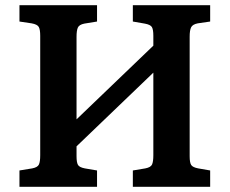

<svg xmlns="http://www.w3.org/2000/svg" viewBox="-20 -720 886 740"><path d="M55 0V-63L104 -71Q125 -75 130 -86Q135 -97 135 -122V-582Q135 -606 129.5 -616Q124 -626 102 -630L55 -637V-700H354V-637L305 -629Q285 -625 280 -613.5Q275 -602 275 -578V-260L571 -544V-582Q571 -606 565.5 -615.5Q560 -625 538 -629L492 -637V-700H790V-637L742 -630Q722 -626 716.5 -614.5Q711 -603 711 -579V-118Q711 -93 717 -84Q723 -75 744 -71L790 -63V0H492V-63L540 -71Q561 -75 566 -86Q571 -97 571 -122V-440L275 -156V-118Q275 -94 280.5 -84.5Q286 -75 307 -71L354 -63V0Z"/></svg>

Font: Literata 12pt SemiBold
Style: Regular
Weight: 600
Designer: Latin by Veronika Burian and Jose Scaglione. Greek by Irene Vlachou. Cyrillic by Vera Evstafieva.
Foundry: TypeTogether
Version: Version 3.002